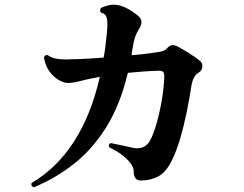

<svg xmlns="http://www.w3.org/2000/svg" viewBox="-20 -773 1040 817"><path d="M124 24Q111 20 114 6Q330 -121 405 -446Q350 -436 320.5 -428Q291 -420 269 -420Q252 -420 230 -432.5Q208 -445 190.5 -469Q173 -493 167 -529Q169 -535 174 -537.5Q179 -540 184 -538Q206 -520 261 -520Q281 -520 325 -522Q369 -524 421 -528Q426 -554 429 -580Q432 -606 435 -634Q436 -645 436.5 -654Q437 -663 437 -670Q437 -692 431.5 -704Q426 -716 410 -719Q406 -723 406 -729Q406 -735 411 -740Q425 -746 438 -749.5Q451 -753 464 -753Q486 -753 510 -742.5Q534 -732 565 -708Q582 -695 582 -679Q582 -672 579 -664.5Q576 -657 571 -649Q561 -633 555 -615.5Q549 -598 542 -555Q541 -551 541 -546.5Q541 -542 540 -538Q563 -540 582.5 -542Q602 -544 616 -546Q642 -550 661.5 -553Q681 -556 691 -568Q703 -581 715 -581Q725 -581 738 -574Q760 -562 788 -544.5Q816 -527 831 -514Q841 -505 841 -492Q841 -473 825 -464Q800 -448 794 -405Q786 -352 774 -293.5Q762 -235 746 -181Q730 -127 710 -88Q687 -41 654.5 -23Q622 -5 579 -5Q563 -5 556 -15.5Q549 -26 549 -42Q549 -68 519.5 -96.5Q490 -125 445 -146Q443 -150 443 -152Q443 -162 452 -164Q471 -160 498 -154.5Q525 -149 546 -144Q551 -143 555.5 -142.5Q560 -142 564 -142Q599 -142 618 -174Q632 -199 645 -243.5Q658 -288 667.5 -341Q677 -394 679 -444Q680 -459 675 -466Q670 -473 653 -472Q620 -471 587.5 -468.5Q555 -466 524 -463Q491 -325 431 -230Q371 -135 292.5 -74Q214 -13 124 24Z"/></svg>

Font: Zen Antique
Style: Regular
Weight: 400
Designer: Yoshimichi Ohira
Foundry: Positype
Version: Version 1.001